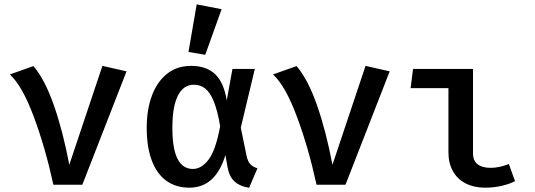

<svg xmlns="http://www.w3.org/2000/svg" viewBox="-20 -864 2502 898"><path d="M229.7 0Q192.3 -171.8 138.5 -316.9Q84.6 -462.1 26.2 -515.9L136.4 -554.9Q189.2 -493.3 231.8 -372.1Q274.4 -250.8 304.1 -93.3L459 -555.9L571.8 -530.3L365.1 0Z M1040.5 -394.4 1067.2 -541.5H1171.8L1106.2 -266.7L1133.3 -134.9Q1139 -108.7 1150.5 -96.2Q1162.1 -83.6 1184.1 -76.9L1145.1 14.4Q1102.1 7.7 1077.2 -14.9Q1052.3 -37.4 1044.1 -82.6L1034.4 -139Q988.2 13.8 865.6 13.8Q803.1 13.8 758.5 -18.2Q713.8 -50.3 690 -113.1Q666.2 -175.9 666.2 -266.7Q666.2 -351.3 690.5 -416.7Q714.9 -482.1 761.5 -519Q808.2 -555.9 873.3 -555.9Q945.1 -555.9 985.9 -517.4Q1026.7 -479 1040.5 -394.4ZM786.2 -266.7Q786.2 -167.7 810.5 -120.8Q834.9 -73.8 882.1 -73.8Q922.1 -73.8 955.4 -117.2Q988.7 -160.5 1009.7 -273.3Q997.4 -346.7 980 -389.5Q962.6 -432.3 939.7 -450Q916.9 -467.7 886.2 -467.7Q837.9 -467.7 812.1 -416.7Q786.2 -365.6 786.2 -266.7ZM861.5 -621 900 -843.6 1016.4 -821 940 -607.7Z M1460.5 0Q1423.1 -171.8 1369.2 -316.9Q1315.4 -462.1 1256.9 -515.9L1367.2 -554.9Q1420 -493.3 1462.6 -372.1Q1505.1 -250.8 1534.9 -93.3L1689.7 -555.9L1802.6 -530.3L1595.9 0Z M2077.4 -451.8H1900.5L1911.8 -541.5H2192.3V-147.2Q2192.3 -111.8 2214.1 -95.4Q2235.9 -79 2274.4 -79Q2314.9 -79 2360 -96.9L2388.7 -16.9Q2365.6 -4.1 2327.7 4.9Q2289.7 13.8 2249.7 13.8Q2197.4 13.8 2158.5 -5.9Q2119.5 -25.6 2098.5 -63.1Q2077.4 -100.5 2077.4 -151.3Z"/></svg>

Font: Fira Code Fixed Medium
Style: Regular
Weight: 500
Monospace: yes
Designer: Carrois Corporate, Edenspiekermann AG, Nikita Prokopov
Foundry: Carrois Corporate, Edenspiekermann AG, Nikita Prokopov
Version: Version 5.002